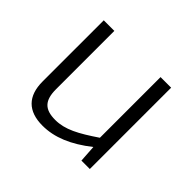

<svg xmlns="http://www.w3.org/2000/svg" viewBox="-121 -640 808 808"><g transform="rotate(45 283.5 -236.0)"><path d="M482 -484H419V-123C342 -71 291 -43 233 -43C170 -43 144 -70 144 -137V-484H81V-120C81 -33 126 12 212 12C283 12 352 -17 427 -76L432 0H482Z"/></g></svg>

Font: SnT
Style: Regular
Weight: 300
Designer: Natanael Gama
Version: Version 1.001;PS 001.001;hotconv 1.0.70;makeotf.lib2.5.58329